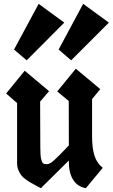

<svg xmlns="http://www.w3.org/2000/svg" viewBox="-20 -985 592 1009"><path d="M317.9 -866.2 120.1 -668 53.7 -724.6 183.1 -964.8ZM552.2 -866.2 354 -668 288.1 -724.6 417 -964.8ZM463.9 -268.1Q463.9 -207 476.3 -167.5Q488.8 -127.9 520 -103L431.2 3.9Q386.7 -4.4 364.3 -40.3Q341.8 -76.2 341.8 -133.8V-141.6L194.8 3.9Q187.5 0 168.7 -10Q149.9 -20 139.6 -25.9Q129.4 -31.7 114 -43.2Q98.6 -54.7 90.6 -65.4Q82.5 -76.2 76.2 -92.3Q69.8 -108.4 69.8 -127V-443.4L12.2 -493.7L109.9 -613.3L237.8 -505.9L190.9 -451.2L191.9 -208Q191.9 -168.9 196 -150.1Q200.2 -131.3 206.5 -126.7Q212.9 -122.1 226.6 -122.1Q241.2 -122.1 264.2 -142.6Q287.1 -163.1 341.8 -220.7L341.3 -454.1L280.8 -504.4L378.4 -624L506.8 -516.6L463.9 -464.4Z"/></svg>

Font: KJV1611
Style: Regular
Weight: 400
Version: Version 3.6.1